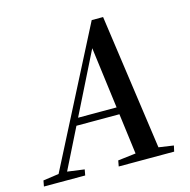

<svg xmlns="http://www.w3.org/2000/svg" viewBox="-134 -765 854 863"><g transform="rotate(-15 293.5 -333.5)"><path d="M-34 0 -29 -27 55 -39H75L163 -27L158 0ZM25 0 367 -667H420L514 0H407L335 -557H343L340 -551L65 0ZM167 -226 172 -259H430L429 -226ZM314 0 319 -27 437 -41H482L578 -27L572 0Z"/></g></svg>

Font: Source Serif 4 48pt SemiBold
Style: Italic
Weight: 600
Italic angle: -12°
Designer: Frank Grießhammer
Foundry: Adobe Systems Incorporated
Version: Version 4.004;hotconv 1.0.116;makeotfexe 2.5.65601